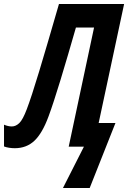

<svg xmlns="http://www.w3.org/2000/svg" viewBox="-68 -734 641 961"><path d="M247.1 207 352.1 0H275.9L402.8 -596.2H312Q270.5 -451.2 234.9 -334Q199.2 -216.8 174.8 -150.9Q143.6 -66.4 104 -29.3Q64.5 7.8 5.9 7.8Q-7.8 7.8 -22.2 5.6Q-36.6 3.4 -47.9 -1V-109.9Q-27.3 -101.1 -8.8 -101.1Q11.2 -101.1 28.8 -118.2Q46.4 -135.3 65.9 -187Q88.9 -247.1 127.7 -375.5Q166.5 -503.9 227.1 -713.9H553.2L425.8 -118.2H509.8L380.9 207Z"/></svg>

Font: Open Sans Condensed
Style: Bold Italic
Weight: 700
Width: 3
Italic angle: -12°
Designer: Monotype Design Team
Foundry: Monotype Imaging Inc.
Version: Version 3.003; ttfautohint (v1.8.4)